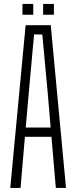

<svg xmlns="http://www.w3.org/2000/svg" viewBox="-20 -924 376 944"><path d="M30.5 0 106 -800H229.5L304.5 0H254.5L233 -251.5H102.5L81 0ZM106.5 -297H229L215 -463L188 -754.5H147.5L121 -462.5ZM192 -851.5V-904.5H245V-851.5ZM90.5 -851.5V-904.5H143.5V-851.5Z"/></svg>

Font: Big Shoulders Text ExtraLight
Style: Regular
Weight: 250
Version: Version 2.002